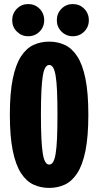

<svg xmlns="http://www.w3.org/2000/svg" viewBox="-20 -910 490 941"><path d="M221.1 11Q179.6 11 144.4 -5.2Q109.1 -21.5 83.1 -61.2Q57.1 -101 42.7 -170.9Q28.3 -240.8 28.3 -348Q28.3 -454.8 42.7 -524.4Q57.1 -594 83.1 -633.8Q109.1 -673.5 144.4 -689.8Q179.6 -706 221.1 -706Q262.6 -706 297.6 -689.8Q332.6 -673.5 358.6 -633.8Q384.6 -594 398.8 -524.4Q413 -454.8 413 -348Q413 -240.8 398.8 -170.9Q384.6 -101 358.6 -61.2Q332.6 -21.5 297.6 -5.2Q262.6 11 221.1 11ZM221.1 -103.4Q232.5 -103.4 240.2 -115.9Q247.9 -128.3 252.7 -156.6Q257.5 -185 259.5 -232.1Q261.6 -279.1 261.6 -348Q261.6 -416.8 259.5 -463.6Q257.5 -510.4 252.7 -538.6Q247.9 -566.7 240.2 -579.1Q232.5 -591.6 221.1 -591.6Q210.1 -591.6 202.4 -579.1Q194.6 -566.7 189.9 -538.6Q185.1 -510.4 182.9 -463.6Q180.6 -416.8 180.6 -348Q180.6 -279.1 182.9 -232.1Q185.1 -185 189.9 -156.6Q194.6 -128.3 202.4 -115.9Q210.1 -103.4 221.1 -103.4ZM118.2 -732.4Q85.6 -732.4 62.7 -755.2Q39.8 -778.1 39.8 -810.8Q39.8 -844.2 62.7 -867.2Q85.6 -890.1 118 -890.1Q151.4 -890.1 174 -867.2Q196.6 -844.2 196.6 -810.8Q196.6 -778.1 174 -755.2Q151.3 -732.4 118.2 -732.4ZM336.9 -732.4Q304.3 -732.4 281.4 -755.2Q258.5 -778.1 258.5 -810.8Q258.5 -844.2 281.4 -867.2Q304.3 -890.1 336.7 -890.1Q370.1 -890.1 392.7 -867.2Q415.4 -844.2 415.4 -810.8Q415.4 -778.1 392.7 -755.2Q370 -732.4 336.9 -732.4Z"/></svg>

Font: League Mono Thin Condensed
Style: Regular
Weight: 100
Width: 1
Designer: Tyler Finck
Foundry: The League of Moveable Type / Tyler Finck
Version: Version 2.300;RELEASE